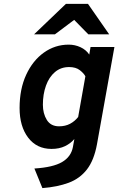

<svg xmlns="http://www.w3.org/2000/svg" viewBox="-20 -752 607 985"><path d="M197.5 213 156.5 112.5Q252 106.5 298.2 79.5Q344.5 52.5 354 2.5L361.5 -39Q343 -16.5 313.5 -2.2Q284 12 244.5 12Q168.5 12 124.5 -45.8Q80.5 -103.5 80.5 -198Q80.5 -295 114.2 -368.2Q148 -441.5 205.2 -482.2Q262.5 -523 332.5 -523Q364.5 -523 393 -509.8Q421.5 -496.5 438 -472L444.5 -511H567L477.5 -12Q462.5 70 426.2 117Q390 164 332.5 185.5Q275 207 197.5 213ZM283 -104Q315 -104 339.5 -117Q364 -130 381 -152L418 -360.5Q410 -376 389.5 -392Q369 -408 334.5 -408Q292 -408 261.8 -382.2Q231.5 -356.5 215.8 -312.5Q200 -268.5 200 -214.5Q200 -169.5 220.2 -136.8Q240.5 -104 283 -104ZM155 -576 318 -732H431.5L540 -576H433L360.5 -650L262 -576Z"/></svg>

Font: Overpass
Style: Bold Italic
Weight: 700
Italic angle: -10°
Designer: Delve Withrington, Dave Bailey, Thomas Jockin
Foundry: Delve Fonts LLC
Version: Version 4.000; ttfautohint (v1.8.3)